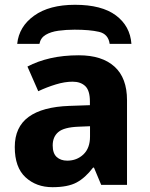

<svg xmlns="http://www.w3.org/2000/svg" viewBox="-20 -776 628 806"><path d="M311 -543.9Q408.2 -543.9 460.7 -496.3Q513.2 -448.7 513.2 -355.5V0H404.8L374.5 -72.3H370.6Q337.9 -29.3 301.3 -9.8Q264.6 9.8 200.2 9.8Q132.3 9.8 87.2 -31.7Q42 -73.2 42 -158.7Q42 -242.7 100.1 -285.2Q158.2 -327.6 271.5 -331.5L357.4 -334.5V-350.1Q357.4 -396 337.9 -414.6Q318.4 -433.1 284.7 -433.1Q252 -433.1 214.4 -421.6Q176.8 -410.2 140.6 -393.1L95.2 -496.6Q137.2 -519 191.4 -531.5Q245.6 -543.9 311 -543.9ZM357.9 -246.1 309.1 -244.1Q248.5 -241.7 224.9 -221.7Q201.2 -201.7 201.2 -165.5Q201.2 -132.3 218 -116.9Q234.9 -101.6 262.2 -101.6Q302.7 -101.6 330.3 -127.9Q357.9 -154.3 357.9 -202.6ZM294.9 -755.9Q407.2 -755.9 466.8 -711.2Q526.4 -666.5 531.7 -591.8H440.4Q434.6 -633.3 395.8 -642.3Q356.9 -651.4 293 -651.4Q257.3 -651.4 225.3 -647Q193.4 -642.6 171.9 -629.9Q150.4 -617.2 145.5 -591.8H52.2Q59.6 -664.6 123.3 -710.2Q187 -755.9 294.9 -755.9Z"/></svg>

Font: Lunasima
Style: Bold
Weight: 700
Designer: The DocRepair Project, Monotype Design Team
Foundry: Google
Version: Version 2.009